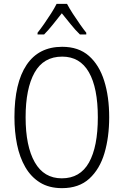

<svg xmlns="http://www.w3.org/2000/svg" viewBox="-20 -967 642 997"><path d="M547 -358Q547 -255 522.5 -172Q498 -89 444 -39.5Q390 10 302 10Q235 10 188 -19Q141 -48 111.5 -99Q82 -150 68.5 -216.5Q55 -283 55 -359Q55 -536 118 -630Q181 -724 303 -724Q388 -724 441.5 -677Q495 -630 521 -547.5Q547 -465 547 -358ZM113 -358Q113 -208 160.5 -124.5Q208 -41 301 -41Q396 -41 442 -123Q488 -205 488 -358Q488 -511 441.5 -592Q395 -673 303 -673Q206 -673 159.5 -590Q113 -507 113 -358ZM328 -947Q340 -924 358.5 -895.5Q377 -867 396 -840Q415 -813 428 -797V-788H395Q372 -810 348 -840Q324 -870 301 -898Q279 -870 254.5 -839.5Q230 -809 209 -788H175V-797Q191 -817 209.5 -843.5Q228 -870 245.5 -897.5Q263 -925 274 -947Z"/></svg>

Font: Noto Sans Myanmar UI Condensed Light
Style: Regular
Weight: 300
Width: 3
Designer: Monotype Design Team
Foundry: Monotype Imaging Inc.
Version: Version 2.103; ttfautohint (v1.8.4.7-5d5b)